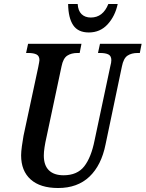

<svg xmlns="http://www.w3.org/2000/svg" viewBox="-20 -934 731 964"><path d="M86 -154Q86 -172 90 -201Q94 -230 98 -252L172 -597Q178 -627 178 -632Q178 -653 163.5 -660.5Q149 -668 121 -668H111L121 -714H389L380 -668H369Q338 -668 317.5 -654.5Q297 -641 289 -601L214 -248Q200 -187 200 -153Q200 -104 225.5 -79Q251 -54 299 -54Q368 -54 403 -99Q438 -144 455 -230L534 -602Q539 -620 539 -632Q539 -653 524.5 -660.5Q510 -668 482 -668H472L482 -714H691L682 -668H671Q640 -668 620 -654.5Q600 -641 592 -600L510 -209Q489 -104 429 -47Q369 10 272 10Q182 10 134 -33Q86 -76 86 -154ZM322 -914H370Q372 -880 389.5 -863Q407 -846 436 -846Q497 -846 524 -914H571Q558 -853 520.5 -812Q483 -771 426 -771Q372 -771 347.5 -807.5Q323 -844 322 -914Z"/></svg>

Font: Noto Serif CondSemiBold
Style: Italic
Weight: 600
Width: 3
Italic angle: -12°
Designer: Monotype Design Team
Foundry: Monotype Imaging Inc.
Version: Version 1.001